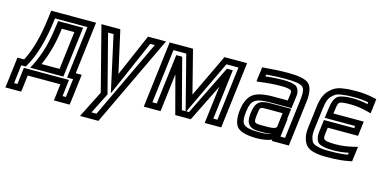

<svg xmlns="http://www.w3.org/2000/svg" viewBox="-102 -894 2953 1492"><g transform="rotate(15 1375.0 -148.0)"><path d="M154 -450C135 -296 103 -177 56 -89H27H2L-1 -64L-25 134L-29 159H-4H73H98L102 134L115 25H378L365 134L361 159H386H463H488L492 134L516 -64L519 -89H494H471L519 -484L522 -509H497H186H161L158 -484L154 -450ZM204 -450 205 -459H466L418 -64L415 -39H440H463L445 109H418L431 0L434 -25H409H96H71L68 0L55 109H28L46 -39H67H83L91 -54C146 -149 184 -283 204 -450ZM341 -89H196C236 -178 264 -281 277 -395H378L341 -89ZM388 -64 432 -420 435 -445H410H259H234L231 -420L227 -395C212 -270 182 -165 136 -73L118 -39H155H360H385L388 -64Z M1049 -509H958H940L932 -491L793 -169L721 -492L717 -509H699H601H565L574 -475L698 7L606 189L589 223H626H720H737L745 206L1069 -476L1085 -509H1049ZM1008 -459 708 173H668L747 16L752 7L750 -2L632 -459H676L759 -81L775 -9L807 -82L971 -459H1008Z M1675 0 1734 -484 1737 -509H1712H1572H1555L1547 -492L1390 -163L1306 -493L1302 -509H1284H1139H1114L1111 -484L1052 0L1049 25H1074H1159H1184L1187 0L1221 -281L1298 9L1302 25H1319H1410H1427L1435 9L1576 -276L1542 0L1539 25H1564H1647H1672L1675 0ZM1372 -25H1342L1241 -411L1237 -427H1219H1214H1189L1186 -402L1140 -25H1105L1158 -459H1261L1358 -81L1372 -25ZM1628 -25H1595L1641 -402L1644 -427H1619H1614H1597L1589 -411L1399 -25H1378L1405 -82L1584 -459H1681L1628 -25Z M2219 0 2261 -342C2269 -408 2260 -459 2233 -484C2207 -508 2147 -519 2064 -519C2010 -519 1949 -516 1881 -510L1858 -508L1856 -485L1847 -419L1844 -391L1873 -394C1934 -402 1988 -406 2037 -406C2080 -406 2104 -402 2116 -395C2124 -390 2126 -384 2124 -363L2117 -311H1997C1926 -311 1869 -299 1838 -275C1805 -250 1784 -202 1777 -144C1769 -78 1778 -26 1807 -1C1834 23 1887 35 1957 35C2006 35 2049 28 2080 14L2079 25H2104H2191H2216L2219 0ZM1914 -141C1923 -208 1918 -205 1990 -205H2104L2091 -96C2088 -70 2037 -72 1985 -72H1967C1910 -72 1907 -78 1914 -141ZM1864 -141C1855 -64 1876 -22 1961 -22H1979C2002 -22 2035 -21 2065 -28C2045 -19 2013 -15 1963 -15C1899 -15 1862 -23 1843 -40C1825 -56 1820 -86 1827 -144C1833 -194 1845 -221 1865 -236C1886 -253 1925 -261 1991 -261H2136H2161L2164 -286L2174 -363C2178 -395 2167 -425 2146 -439C2127 -450 2090 -456 2043 -456C2000 -456 1953 -453 1901 -447L1903 -462C1960 -467 2011 -469 2058 -469C2137 -469 2180 -461 2197 -445C2213 -430 2218 -400 2211 -342L2172 -25H2135L2138 -46L2153 -171H2150L2157 -230L2160 -255H2135H1996C1906 -255 1875 -232 1864 -141Z M2725 -4 2734 -72 2738 -104 2706 -96C2656 -84 2609 -78 2564 -78C2512 -78 2485 -82 2474 -90C2465 -97 2462 -108 2466 -139L2472 -187H2691H2716L2719 -212L2727 -280L2730 -305H2705H2486L2491 -339C2495 -377 2501 -391 2509 -397C2519 -404 2545 -408 2594 -408C2640 -408 2686 -402 2735 -389L2765 -381L2769 -413L2777 -479L2779 -499L2760 -503C2714 -514 2666 -519 2619 -519C2567 -519 2547 -518 2501 -511C2454 -504 2427 -485 2401 -459C2370 -428 2353 -379 2347 -326L2325 -148C2321 -116 2322 -86 2329 -63C2341 -19 2362 9 2411 23C2459 36 2482 35 2541 35C2601 35 2656 30 2703 20L2723 16L2725 -4ZM2678 -25C2639 -18 2596 -15 2547 -15C2487 -15 2471 -14 2430 -26C2395 -35 2387 -46 2377 -82C2372 -99 2372 -120 2375 -148L2397 -326C2403 -374 2413 -405 2434 -425C2457 -448 2469 -457 2503 -462C2546 -468 2562 -469 2613 -469C2651 -469 2687 -466 2724 -459L2723 -444C2681 -453 2640 -458 2600 -458C2547 -458 2505 -451 2484 -437C2461 -421 2446 -384 2441 -339L2433 -280L2430 -255H2455H2674L2672 -237H2453H2428L2425 -212L2416 -139C2411 -99 2420 -64 2441 -49C2461 -35 2502 -28 2557 -28C2597 -28 2638 -32 2680 -41L2678 -25Z"/></g></svg>

Font: Gamestation Text Outline
Style: Italic
Weight: 400
Designer: Jonas Hecksher
Foundry: Jonas Hecksher, Playtypeª, e-types AS
Version: Version 1.003